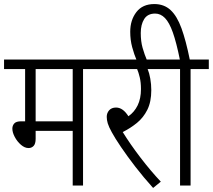

<svg xmlns="http://www.w3.org/2000/svg" viewBox="-20 -916 1051 948"><path d="M390 -575V0H339V-270H156V-231Q156 -206 146 -195.5Q136 -185 121 -185Q102 -185 83.5 -201Q65 -217 53 -239.5Q41 -262 41 -281Q41 -296 50.5 -306.5Q60 -317 84 -317H104V-575H0V-622H481V-575ZM339 -575H156V-317H339Z M774 -19 736 12Q689 -40 648.5 -92.5Q608 -145 577.5 -190Q547 -235 532 -263Q517 -290 512 -307Q507 -324 507 -339Q507 -358 519 -371.5Q531 -385 553 -385Q587 -385 614 -342Q643 -362 659.5 -395.5Q676 -429 676 -476Q676 -509 670 -534Q664 -559 657 -575H468V-622H805V-575H709Q717 -556 722 -528Q727 -500 727 -471Q727 -413 707.5 -374Q688 -335 656 -309Q624 -283 586 -264Q623 -204 673.5 -138Q724 -72 774 -19Z M656 -615Q642 -648 632.5 -683.5Q623 -719 623 -759Q623 -817 653.5 -856.5Q684 -896 742 -896Q790 -896 822 -866.5Q854 -837 876 -776.5Q898 -716 917 -622H1011V-575H921V0H869V-575H792V-622H868Q851 -706 833.5 -755.5Q816 -805 794.5 -827Q773 -849 746 -849Q709 -849 692 -822Q675 -795 675 -753Q675 -712 684 -680Q693 -648 707 -615Z"/></svg>

Font: Noto Sans Devanagari UI Condensed Light
Style: Regular
Weight: 300
Width: 3
Designer: Jelle Bosma - Monotype Design Team
Foundry: Monotype Imaging Inc.
Version: Version 2.004; ttfautohint (v1.8.4.7-5d5b)